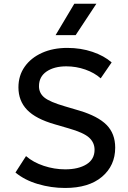

<svg xmlns="http://www.w3.org/2000/svg" viewBox="-20 -964 668 1000"><path d="M319 15Q246.5 15 177.2 -5.5Q108 -26 60.5 -65.5L115.5 -151Q153 -118.5 208 -100.2Q263 -82 319.5 -82Q388 -82 430.2 -108Q472.5 -134 472.5 -184Q472.5 -221.5 443.8 -247.5Q415 -273.5 337.5 -295.5L265.5 -316.5Q166 -345 121 -392Q76 -439 76 -509Q76 -570.5 108.8 -616.8Q141.5 -663 199 -688.8Q256.5 -714.5 330.5 -714.5Q401 -714.5 461.5 -694Q522 -673.5 561.5 -639L504.5 -556Q472 -585 424.2 -601.8Q376.5 -618.5 325.5 -618.5Q262 -618.5 222.5 -591.5Q183 -564.5 183 -515Q183 -479 211.2 -456Q239.5 -433 317 -410.5L393 -388Q490 -359 535 -313.5Q580 -268 580 -195Q580 -101.5 511.2 -43.2Q442.5 15 319 15ZM269.5 -781 367 -944.5H482L374 -781Z"/></svg>

Font: Geologica
Style: Regular
Weight: 400
Designer: Sindre Bremnes, Frode Helland
Foundry: Monokrom Skriftforlag AS
Version: Version 1.010; ttfautohint (v1.8.4.7-5d5b);gftools[0.9.28]